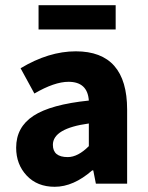

<svg xmlns="http://www.w3.org/2000/svg" viewBox="-20 -705 567 737"><path d="M190 12Q123 12 82.5 -31Q42 -74 42 -138Q42 -217 108.5 -260.5Q175 -304 321 -319Q316 -391 243 -391Q189 -391 112 -346L59 -443Q167 -508 271 -508Q468 -508 468 -284V0H348L338 -51H334Q262 12 190 12ZM240 -102Q279 -102 321 -144V-231Q183 -212 183 -149Q183 -102 240 -102ZM128 -592V-685H424V-592Z"/></svg>

Font: Toshiba Sans
Style: Bold
Weight: 700
Designer: Paul D. Hunt
Foundry: Toshiba Corporation
Version: Version 2.020;PS 2.0;hotconv 1.0.86;makeotf.lib2.5.63406